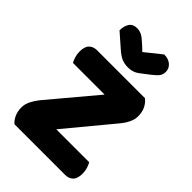

<svg xmlns="http://www.w3.org/2000/svg" viewBox="-248 -955 1056 1056"><g transform="rotate(45 280.0 -427.0)"><path d="M308 -466H62Q55 -477 49 -496Q43 -515 43 -536Q43 -575 60.5 -592Q78 -609 106 -609H479Q523 -573 523 -513Q523 -488 511.5 -463.5Q500 -439 482 -417L255 -143H511Q518 -132 524 -113Q530 -94 530 -73Q530 -34 512.5 -17Q495 0 467 0H73Q56 -14 45 -38Q34 -62 34 -93Q34 -118 47 -144Q60 -170 78 -192ZM289 -778 384 -854Q417 -854 437.5 -836.5Q458 -819 458 -793Q458 -773 448.5 -759Q439 -745 412 -724L357 -682Q345 -673 329 -667.5Q313 -662 293 -662Q266 -662 244.5 -671Q223 -680 197 -703L116 -774Q116 -808 130.5 -829.5Q145 -851 176 -851Q196 -851 213.5 -842Q231 -833 263 -803Z"/></g></svg>

Font: Baloo Bhai
Style: Regular
Weight: 400
Designer: Supriya Tembe, Noopur Datye and Ek Type
Foundry: Ek Type
Version: Version 1.443;PS 1.000;hotconv 16.6.51;makeotf.lib2.5.65220;